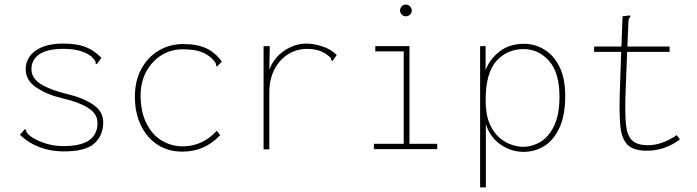

<svg xmlns="http://www.w3.org/2000/svg" viewBox="-20 -650 3040 837"><path d="M253 10Q199 9 152 -8.5Q105 -26 67 -62L83 -81L89 -87L94 -83Q93 -78 96.5 -72.5Q100 -67 113 -56Q140 -37 177.5 -25Q215 -13 255 -13Q332 -13 368.5 -38.5Q405 -64 405 -114Q405 -154 364.5 -179.5Q324 -205 254 -221Q185 -237 138.5 -268.5Q92 -300 92 -348Q92 -398 135 -429Q178 -460 254 -460Q316 -460 353.5 -445Q391 -430 422 -398L402 -370L396 -374Q398 -380 394 -386Q390 -392 378 -404Q336 -437 257 -437Q185 -437 151 -413Q117 -389 117 -349Q117 -309 158 -283.5Q199 -258 269 -241Q342 -224 386 -194Q430 -164 430 -117Q430 -59 390.5 -24Q351 11 253 10Z M775 11Q712 11 665.5 -20Q619 -51 593.5 -105Q568 -159 568 -228Q568 -297 595.5 -348.5Q623 -400 671 -429Q719 -458 778 -458Q839 -458 879 -439.5Q919 -421 947 -381L926 -360L921 -365Q923 -370 919.5 -376Q916 -382 905 -394Q884 -414 855 -424.5Q826 -435 774 -435Q726 -435 685 -410Q644 -385 618.5 -339.5Q593 -294 593 -233Q593 -165 617 -115Q641 -65 683 -38.5Q725 -12 779 -12Q820 -12 858.5 -30Q897 -48 925 -80L940 -61Q873 11 775 11Z M1129 -449H1156L1154 -346Q1174 -399 1220 -429.5Q1266 -460 1316 -460Q1348 -460 1386 -447.5Q1424 -435 1448 -410L1434 -391L1429 -384L1423 -389Q1425 -394 1420.5 -399Q1416 -404 1402 -414Q1382 -427 1362 -432Q1342 -437 1321 -437Q1271 -437 1233.5 -412Q1196 -387 1175 -344.5Q1154 -302 1154 -248V1H1129Z M1610 0V-23H1740V-426H1616V-449H1765V-23H1886V0ZM1749 -579Q1739 -579 1731.5 -586.5Q1724 -594 1724 -604Q1724 -615 1731.5 -622.5Q1739 -630 1749 -630Q1760 -630 1767.5 -622.5Q1775 -615 1775 -604Q1775 -594 1767.5 -586.5Q1760 -579 1749 -579Z M2073 167V-449H2097V-344Q2114 -391 2157 -425Q2200 -459 2265 -459Q2312 -459 2353 -434Q2394 -409 2419 -359Q2444 -309 2444 -232Q2444 -146 2418.5 -92Q2393 -38 2352 -13Q2311 12 2263 12Q2208 12 2162 -20Q2116 -52 2098 -109V167ZM2258 -10Q2301 -10 2337.5 -32.5Q2374 -55 2396.5 -103.5Q2419 -152 2419 -229Q2419 -333 2373.5 -384.5Q2328 -436 2262 -436Q2191 -436 2144 -384Q2097 -332 2097 -213Q2097 -152 2114 -112Q2131 -72 2157 -50Q2183 -28 2210.5 -19Q2238 -10 2258 -10Z M2799 7Q2740 7 2714.5 -20Q2689 -47 2684 -103.5Q2679 -160 2682 -248L2688 -424H2570V-447H2689L2694 -579L2719 -582L2727 -583L2728 -576Q2723 -573 2721 -566.5Q2719 -560 2719 -543L2715 -447H2899V-424H2714L2707 -244Q2704 -160 2708.5 -110.5Q2713 -61 2734 -39.5Q2755 -18 2801 -17Q2834 -16 2868 -28.5Q2902 -41 2930 -61L2944 -42Q2910 -17 2874 -5Q2838 7 2799 7Z"/></svg>

Font: Inconsolata ExtraLight
Style: Regular
Weight: 200
Monospace: yes
Designer: Raph Levien, Cyreal, Brenton Simpson
Foundry: Raph Levien, Cyreal, Google
Version: Version 3.001; ttfautohint (v1.8.2.53-6de2)